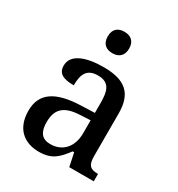

<svg xmlns="http://www.w3.org/2000/svg" viewBox="-182 -882 937 1011"><g transform="rotate(30 286.5 -376.5)"><path d="M280 -633C315 -633 345 -651 345 -698C345 -746 315 -763 280 -763C244 -763 215 -746 215 -698C215 -651 244 -633 280 -633ZM204 10C285 10 316 -26 358 -81H367L384 0H533V-45H530C485 -45 468 -61 468 -117V-375C468 -501 405 -547 278 -547C175 -547 91 -519 91 -449C91 -402 124 -385 189 -385C189 -448 204 -494 274 -494C348 -494 358 -444 358 -373V-315L276 -312C123 -307 49 -257 49 -151C49 -41 115 10 204 10ZM236 -55C185 -55 162 -85 162 -146C162 -222 196 -263 299 -267L358 -270V-191C358 -108 310 -55 236 -55Z"/></g></svg>

Font: Noto Serif Medium
Style: Regular
Weight: 500
Designer: Monotype Design Team
Foundry: Monotype Imaging Inc.
Version: Version 2.013